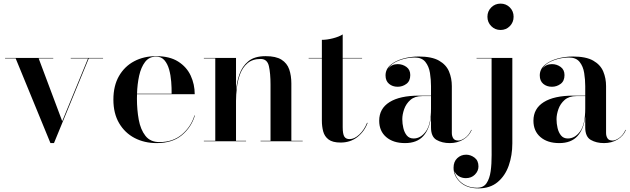

<svg xmlns="http://www.w3.org/2000/svg" viewBox="-20 -780 3476 1060"><path d="M323.5 -111 466 -457.5H370.5V-460H549V-457.5H470L278 10H258.5L66.5 -457.5H8V-460H274V-457.5H193.5Z M1056 -142.5Q1036.5 -77.5 984.2 -33.8Q932 10 845 10Q777 10 723 -18.2Q669 -46.5 637.5 -100.2Q606 -154 606 -230Q606 -306.5 636.8 -360Q667.5 -413.5 720.8 -441.8Q774 -470 842 -470Q916.5 -470 963.5 -440.2Q1010.5 -410.5 1032.8 -362.5Q1055 -314.5 1055 -260H736.5Q736 -248 736 -235Q736 -174 746 -119.2Q756 -64.5 783 -30Q810 4.5 860.5 4.5Q935 4.5 984.8 -38Q1034.5 -80.5 1053.5 -142.5ZM842 -467.5Q803.5 -467.5 781 -438Q758.5 -408.5 748.2 -361.8Q738 -315 736.5 -262.5H927.5Q928 -293.5 925.2 -329Q922.5 -364.5 913.8 -396Q905 -427.5 887.8 -447.5Q870.5 -467.5 842 -467.5Z M1105.5 -2.5H1168.5V-457.5H1105.5V-460H1283V-282.5Q1287 -327 1302 -370.2Q1317 -413.5 1351 -441.8Q1385 -470 1446.5 -470Q1503.5 -470 1534.2 -450.5Q1565 -431 1576.8 -396.8Q1588.5 -362.5 1588.5 -319V-2.5H1651V0H1418.5V-2.5H1473.5V-312.5Q1473.5 -375.5 1464.5 -415Q1455.5 -454.5 1419 -454.5Q1374 -454.5 1346.8 -431.2Q1319.5 -408 1306 -372Q1292.5 -336 1287.8 -296.2Q1283 -256.5 1283 -223V-2.5H1338.5V0H1105.5Z M2009.5 -101.5Q1991.5 -53.5 1952.8 -23.2Q1914 7 1860.5 7Q1816 7 1793.8 -10Q1771.5 -27 1764.2 -54.8Q1757 -82.5 1757 -113.5V-457.5H1684V-460H1757V-560Q1785 -560 1818.2 -568.5Q1851.5 -577 1872 -590V-460H1979V-457.5H1872V-78Q1872 -40.5 1880.8 -26.2Q1889.5 -12 1910 -12Q1936.5 -12 1963.8 -37.5Q1991 -63 2006.5 -102Z M2294 -252H2359.5V-304.5Q2359.5 -340.5 2353.8 -377Q2348 -413.5 2328.5 -438Q2309 -462.5 2269 -462.5Q2228.5 -462.5 2185.8 -447.2Q2143 -432 2123 -402Q2143 -426 2175.5 -426Q2202.5 -426 2223.8 -410.5Q2245 -395 2245 -365.5Q2245 -332.5 2223.5 -316.8Q2202 -301 2175.5 -301Q2147 -301 2127.8 -317.2Q2108.5 -333.5 2108.5 -363.5Q2108.5 -397.5 2135.2 -420.8Q2162 -444 2204 -456Q2246 -468 2291.5 -468Q2364 -468 2403.8 -445.2Q2443.5 -422.5 2459 -385.2Q2474.5 -348 2474.5 -304.5V-46Q2474.5 -29 2482.2 -16.5Q2490 -4 2510.5 -4Q2526.5 -4 2547.8 -19.2Q2569 -34.5 2582 -63.5L2584 -62Q2570 -29 2537.5 -9.5Q2505 10 2463 10Q2421 10 2390.2 -7.5Q2359.5 -25 2359.5 -76.5V-136.5Q2352 -68 2317 -29Q2282 10 2216 10Q2151 10 2112.2 -23.2Q2073.5 -56.5 2073.5 -113.5Q2073.5 -180.5 2130.5 -216.2Q2187.5 -252 2294 -252ZM2263.5 -15.5Q2302.5 -15.5 2331 -54.5Q2359.5 -93.5 2359.5 -180.5V-249.5H2311Q2270 -249.5 2246 -228.5Q2222 -207.5 2211.5 -177.8Q2201 -148 2201 -122Q2201 -97.5 2206.8 -73Q2212.5 -48.5 2226 -32Q2239.5 -15.5 2263.5 -15.5Z M2671 -687.5Q2671 -718 2692 -739Q2713 -760 2743.5 -760Q2774 -760 2794.8 -739Q2815.5 -718 2815.5 -687.5Q2815.5 -657 2794.8 -635.8Q2774 -614.5 2743.5 -614.5Q2713 -614.5 2692 -635.8Q2671 -657 2671 -687.5ZM2808.5 -460V11.5Q2808.5 77 2788.8 133.8Q2769 190.5 2727.5 225.2Q2686 260 2621 260Q2557.5 260 2520.8 226Q2484 192 2484 146Q2484 112.5 2504.5 93.2Q2525 74 2553.5 74Q2578 74 2599.8 90.2Q2621.5 106.5 2621.5 139Q2621.5 164 2602 183.8Q2582.5 203.5 2552 203.5Q2530 203.5 2512.5 192.5Q2495 181.5 2488.5 164Q2495.5 203.5 2529.8 230Q2564 256.5 2614 256.5Q2649 256.5 2666 231.5Q2683 206.5 2688.8 165.5Q2694.5 124.5 2694.2 75.8Q2694 27 2694 -20.5V-457.5H2611V-460Z M3145.5 -252H3211V-304.5Q3211 -340.5 3205.2 -377Q3199.5 -413.5 3180 -438Q3160.5 -462.5 3120.5 -462.5Q3080 -462.5 3037.2 -447.2Q2994.5 -432 2974.5 -402Q2994.5 -426 3027 -426Q3054 -426 3075.2 -410.5Q3096.5 -395 3096.5 -365.5Q3096.5 -332.5 3075 -316.8Q3053.5 -301 3027 -301Q2998.5 -301 2979.2 -317.2Q2960 -333.5 2960 -363.5Q2960 -397.5 2986.8 -420.8Q3013.5 -444 3055.5 -456Q3097.5 -468 3143 -468Q3215.5 -468 3255.2 -445.2Q3295 -422.5 3310.5 -385.2Q3326 -348 3326 -304.5V-46Q3326 -29 3333.8 -16.5Q3341.5 -4 3362 -4Q3378 -4 3399.2 -19.2Q3420.5 -34.5 3433.5 -63.5L3435.5 -62Q3421.5 -29 3389 -9.5Q3356.5 10 3314.5 10Q3272.5 10 3241.8 -7.5Q3211 -25 3211 -76.5V-136.5Q3203.5 -68 3168.5 -29Q3133.5 10 3067.5 10Q3002.5 10 2963.8 -23.2Q2925 -56.5 2925 -113.5Q2925 -180.5 2982 -216.2Q3039 -252 3145.5 -252ZM3115 -15.5Q3154 -15.5 3182.5 -54.5Q3211 -93.5 3211 -180.5V-249.5H3162.5Q3121.5 -249.5 3097.5 -228.5Q3073.5 -207.5 3063 -177.8Q3052.5 -148 3052.5 -122Q3052.5 -97.5 3058.2 -73Q3064 -48.5 3077.5 -32Q3091 -15.5 3115 -15.5Z"/></svg>

Font: Bodoni* 72pt Medium
Style: Regular
Weight: 500
Version: Version 2.3